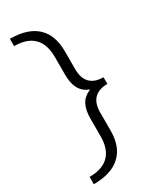

<svg xmlns="http://www.w3.org/2000/svg" viewBox="-233 -778 875 1067"><g transform="rotate(-30 204.5 -244.5)"><path d="M198 10V-104Q198 -159 216.5 -193Q235 -227 277 -244Q235 -261 216.5 -295.5Q198 -330 198 -383V-499Q198 -580 156.5 -622Q115 -664 32 -664V-711Q145 -711 203.5 -657Q262 -603 262 -499V-383Q262 -325 291 -295.5Q320 -266 376 -266V-223Q320 -223 291 -193.5Q262 -164 262 -106V10Q262 114 203.5 168Q145 222 32 222V175Q115 175 156.5 133Q198 91 198 10Z"/></g></svg>

Font: LXGW Bright TC
Style: Regular
Weight: 400
Designer: Christian Thalmann (Catharsis Fonts)
Foundry: LXGW / Christian Thalmann (Catharsis Fonts) / Fontworks Inc.
Version: Version 5.501